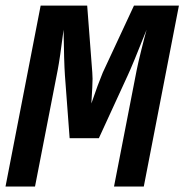

<svg xmlns="http://www.w3.org/2000/svg" viewBox="-23 -679 671 699"><path d="M392.1 0 474.6 -423.8Q479.5 -448.7 491.7 -497.8Q503.9 -546.9 510.7 -570.8Q458 -438 441.9 -404.3L336.9 -175.8H230.5L213.4 -404.3Q210 -453.1 208.5 -570.8Q194.8 -463.4 187 -423.8L104.5 0H-2.9L125 -658.7H294.4L313 -415L314 -392.1Q314 -371.1 309.6 -302.2Q334.5 -375 351.1 -414.6L464.8 -658.7H628.4L500.5 0Z"/></svg>

Font: Liberation Mono
Style: Bold Italic
Weight: 700
Italic angle: -12°
Monospace: yes
Designer: Steve Matteson
Foundry: Ascender Corporation
Version: Version 2.1.5